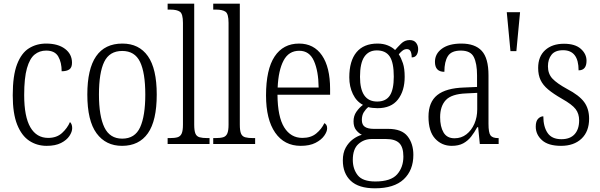

<svg xmlns="http://www.w3.org/2000/svg" viewBox="-20 -780 3249 1040"><path d="M233 10Q180 10 138.5 -17.5Q97 -45 73 -105Q49 -165 49 -264Q49 -371 72.5 -432Q96 -493 137 -518.5Q178 -544 230 -544Q294 -544 332 -515.5Q370 -487 370 -440Q370 -414 355.5 -404Q341 -394 314 -394Q314 -442 295.5 -474Q277 -506 230 -506Q194 -506 167.5 -484.5Q141 -463 126 -410.5Q111 -358 111 -265Q111 -148 144.5 -90.5Q178 -33 241 -33Q287 -33 316 -59.5Q345 -86 359 -119Q371 -108 371 -86Q371 -66 356 -43.5Q341 -21 310.5 -5.5Q280 10 233 10Z M641 10Q553 10 503 -58Q453 -126 453 -268Q453 -544 643 -544Q733 -544 781 -476Q829 -408 829 -268Q829 -126 781 -58Q733 10 641 10ZM642 -29Q711 -29 739 -90.5Q767 -152 767 -268Q767 -386 738.5 -445Q710 -504 642 -504Q573 -504 544.5 -445Q516 -386 516 -268Q516 -151 545.5 -90Q575 -29 642 -29Z M888 0V-32H899Q926 -32 941.5 -36.5Q957 -41 964 -56.5Q971 -72 971 -105V-656Q971 -705 954.5 -716.5Q938 -728 903 -728H888V-760H1032V-105Q1032 -72 1038.5 -56.5Q1045 -41 1061 -36.5Q1077 -32 1104 -32H1115V0Z M1135 0V-32H1146Q1173 -32 1188.5 -36.5Q1204 -41 1211 -56.5Q1218 -72 1218 -105V-656Q1218 -705 1201.5 -716.5Q1185 -728 1150 -728H1135V-760H1279V-105Q1279 -72 1285.5 -56.5Q1292 -41 1308 -36.5Q1324 -32 1351 -32H1362V0Z M1609 10Q1520 10 1470.5 -61.5Q1421 -133 1421 -263Q1421 -404 1467.5 -474Q1514 -544 1600 -544Q1680 -544 1724 -480Q1768 -416 1768 -298V-267H1483Q1484 -147 1519.5 -90Q1555 -33 1618 -33Q1664 -33 1693 -57Q1722 -81 1737 -113Q1743 -110 1747.5 -103.5Q1752 -97 1752 -85Q1752 -67 1736 -44.5Q1720 -22 1688.5 -6Q1657 10 1609 10ZM1706 -306Q1705 -395 1680.5 -450Q1656 -505 1601 -505Q1544 -505 1516 -452Q1488 -399 1484 -306Z M2011 240Q1923 240 1880 199.5Q1837 159 1837 89Q1837 48 1852.5 20Q1868 -8 1891.5 -25.5Q1915 -43 1940 -50Q1923 -58 1909 -75.5Q1895 -93 1895 -123Q1895 -152 1910 -174Q1925 -196 1946 -212Q1911 -230 1891.5 -270.5Q1872 -311 1872 -361Q1872 -450 1911 -497Q1950 -544 2025 -544Q2056 -544 2080.5 -534Q2105 -524 2120 -509Q2133 -524 2152.5 -543.5Q2172 -563 2199 -563Q2222 -563 2233.5 -548.5Q2245 -534 2245 -514Q2245 -495 2236.5 -482Q2228 -469 2210 -469Q2210 -490 2204 -502Q2198 -514 2184 -514Q2172 -514 2162 -507Q2152 -500 2140 -486Q2153 -466 2162.5 -437.5Q2172 -409 2172 -364Q2172 -288 2135.5 -241Q2099 -194 2025 -194Q2015 -194 1999 -195.5Q1983 -197 1975 -200Q1961 -189 1950.5 -172Q1940 -155 1940 -130Q1940 -104 1956.5 -93Q1973 -82 2005 -82H2082Q2156 -82 2187.5 -42Q2219 -2 2219 59Q2219 142 2167 191Q2115 240 2011 240ZM2023 -230Q2070 -230 2091.5 -262.5Q2113 -295 2113 -365Q2113 -441 2091 -474Q2069 -507 2021 -507Q1977 -507 1953.5 -472.5Q1930 -438 1930 -364Q1930 -230 2023 -230ZM2013 203Q2097 203 2131 164.5Q2165 126 2165 68Q2165 17 2142.5 -5Q2120 -27 2071 -27H1993Q1952 -27 1921.5 0Q1891 27 1891 86Q1891 135 1917.5 169Q1944 203 2013 203Z M2427 10Q2373 10 2337 -29Q2301 -68 2301 -148Q2301 -227 2348.5 -265Q2396 -303 2495 -306L2564 -309V-372Q2564 -436 2546.5 -471Q2529 -506 2476 -506Q2425 -506 2406 -476Q2387 -446 2387 -391Q2336 -391 2336 -445Q2336 -489 2374 -516.5Q2412 -544 2479 -544Q2553 -544 2589.5 -504.5Q2626 -465 2626 -372V-110Q2626 -61 2637 -46.5Q2648 -32 2678 -32H2681V0H2579L2570 -91H2565Q2550 -63 2532 -40Q2514 -17 2489 -3.5Q2464 10 2427 10ZM2442 -31Q2479 -31 2506.5 -52.5Q2534 -74 2549.5 -109.5Q2565 -145 2565 -188V-277L2505 -274Q2426 -271 2395 -238Q2364 -205 2364 -145Q2364 -94 2382.5 -62.5Q2401 -31 2442 -31Z M2745 -503 2725 -714H2797L2777 -503Z M3019 10Q2950 10 2916 -20.5Q2882 -51 2882 -94Q2882 -124 2895 -137Q2908 -150 2923 -150Q2923 -94 2946 -60Q2969 -26 3021 -26Q3068 -26 3092.5 -53Q3117 -80 3117 -128Q3117 -164 3098 -189Q3079 -214 3024 -245Q2977 -272 2949 -295.5Q2921 -319 2908 -346.5Q2895 -374 2895 -412Q2895 -474 2933 -508.5Q2971 -543 3035 -543Q3095 -543 3126 -515.5Q3157 -488 3157 -451Q3157 -399 3114 -399Q3114 -508 3030 -508Q2987 -508 2967.5 -483.5Q2948 -459 2948 -421Q2948 -380 2972.5 -354Q2997 -328 3052 -298Q3117 -264 3144 -227.5Q3171 -191 3171 -137Q3171 -68 3130 -29Q3089 10 3019 10Z"/></svg>

Font: Noto Serif Bengali Condensed Light
Style: Regular
Weight: 300
Width: 3
Designer: Juan Bruce, Universal Thirst, Indian Type Foundry and the Monotype Design Team.
Foundry: Monotype Imaging Inc.
Version: Version 2.003; ttfautohint (v1.8.4.7-5d5b)